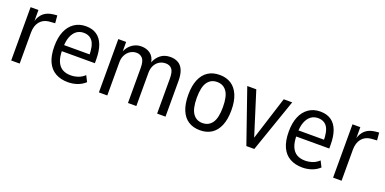

<svg xmlns="http://www.w3.org/2000/svg" viewBox="-14 -1076 3322 1658"><g transform="rotate(20 1647.5 -246.5)"><path d="M72 0V-490H144V-383H142Q156 -435 189.5 -464Q223 -493 280 -499L313 -502L319 -432L263 -428Q210 -422 180 -384.5Q150 -347 150 -284V0Z M595 9Q529 9 480.5 -18Q432 -45 406 -101Q380 -157 380 -244Q380 -323 403.5 -379.5Q427 -436 472 -467.5Q517 -499 579 -499Q639 -499 679 -471.5Q719 -444 739 -390.5Q759 -337 759 -260V-225H440V-281H706L691 -264Q691 -359 663 -399Q635 -439 579 -439Q542 -439 514.5 -418.5Q487 -398 471 -357.5Q455 -317 455 -253V-236Q455 -172 472 -132Q489 -92 520.5 -73.5Q552 -55 598 -55Q630 -55 663.5 -66Q697 -77 724 -103L752 -48Q719 -18 678.5 -4.5Q638 9 595 9Z M878 0V-490H950V-396H947Q958 -425 977.5 -448Q997 -471 1025.5 -485Q1054 -499 1089 -499Q1137 -499 1171 -473.5Q1205 -448 1214 -397H1213Q1229 -441 1265 -470Q1301 -499 1356 -499Q1396 -499 1426.5 -482Q1457 -465 1473.5 -427Q1490 -389 1490 -328V0H1413V-321Q1413 -385 1392.5 -409Q1372 -433 1336 -433Q1303 -433 1277.5 -417.5Q1252 -402 1237 -373Q1222 -344 1222 -305V0H1145V-321Q1145 -385 1123 -409Q1101 -433 1068 -433Q1036 -433 1010.5 -416.5Q985 -400 970 -371.5Q955 -343 955 -307V0Z M1808 9Q1746 9 1701.5 -19.5Q1657 -48 1633.5 -105Q1610 -162 1610 -246Q1610 -329 1634 -385.5Q1658 -442 1702 -470.5Q1746 -499 1808 -499Q1870 -499 1914 -470.5Q1958 -442 1982 -385.5Q2006 -329 2006 -246Q2006 -162 1982 -105Q1958 -48 1914 -19.5Q1870 9 1808 9ZM1807 -57Q1865 -57 1896.5 -102Q1928 -147 1928 -246Q1928 -345 1896.5 -389.5Q1865 -434 1808 -434Q1751 -434 1719.5 -389.5Q1688 -345 1688 -246Q1688 -147 1719.5 -102Q1751 -57 1807 -57Z M2233 0 2063 -490H2146L2281 -61H2262L2398 -490H2476L2306 0Z M2749 9Q2683 9 2634.5 -18Q2586 -45 2560 -101Q2534 -157 2534 -244Q2534 -323 2557.5 -379.5Q2581 -436 2626 -467.5Q2671 -499 2733 -499Q2793 -499 2833 -471.5Q2873 -444 2893 -390.5Q2913 -337 2913 -260V-225H2594V-281H2860L2845 -264Q2845 -359 2817 -399Q2789 -439 2733 -439Q2696 -439 2668.5 -418.5Q2641 -398 2625 -357.5Q2609 -317 2609 -253V-236Q2609 -172 2626 -132Q2643 -92 2674.5 -73.5Q2706 -55 2752 -55Q2784 -55 2817.5 -66Q2851 -77 2878 -103L2906 -48Q2873 -18 2832.5 -4.5Q2792 9 2749 9Z M3030 0V-490H3102V-383H3100Q3114 -435 3147.5 -464Q3181 -493 3238 -499L3271 -502L3277 -432L3221 -428Q3168 -422 3138 -384.5Q3108 -347 3108 -284V0Z"/></g></svg>

Font: Nunito Sans 10pt Condensed
Style: Regular
Weight: 400
Width: 3
Designer: Vernon Adams
Foundry: Vernon Adams
Version: Version 3.101;gftools[0.9.27]